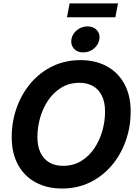

<svg xmlns="http://www.w3.org/2000/svg" viewBox="-20 -1089 798 1120"><path d="M341.3 10.7Q254.4 10.7 188.2 -24.9Q122.1 -60.5 85.2 -127.9Q48.3 -195.3 48.3 -289.1Q48.3 -377.9 76.7 -458.7Q105 -539.6 158 -602.5Q210.9 -665.5 284.9 -701.9Q358.9 -738.3 449.7 -738.3Q536.6 -738.3 602.5 -702.6Q668.5 -667 705.3 -599.9Q742.2 -532.7 742.2 -438Q742.2 -348.6 713.6 -267.8Q685.1 -187 632.1 -124.3Q579.1 -61.5 505.4 -25.4Q431.6 10.7 341.3 10.7ZM347.7 -121.6Q407.2 -121.6 453.1 -149.4Q499 -177.2 530 -223.4Q561 -269.5 576.9 -325.4Q592.8 -381.3 592.8 -438Q592.8 -492.7 574.5 -530Q556.2 -567.4 522.7 -586.7Q489.3 -606 443.4 -606Q384.3 -606 338.4 -578.1Q292.5 -550.3 261.2 -504.2Q230 -458 214.1 -402.1Q198.2 -346.2 198.2 -289.6Q198.2 -235.4 216.6 -197.8Q234.9 -160.2 268.3 -140.9Q301.8 -121.6 347.7 -121.6ZM465.3 -783.2Q430.7 -783.2 411.1 -805.2Q391.6 -827.1 396.5 -859.4Q401.9 -891.6 429 -913.3Q456.1 -935.1 490.7 -935.1Q524.9 -935.1 544.9 -913.3Q564.9 -891.6 559.6 -859.4Q554.2 -827.1 527.1 -805.2Q500 -783.2 465.3 -783.2ZM668.5 -1069.3 652.8 -988.3H370.6L386.2 -1069.3Z"/></svg>

Font: Inter 24pt
Style: Bold Italic
Weight: 700
Italic angle: -9.3988°
Version: Version 4.001;git-66647c0bb